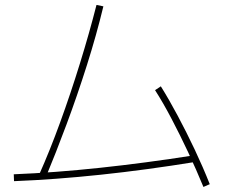

<svg xmlns="http://www.w3.org/2000/svg" viewBox="-20 -770 920 776"><path d="M137.8 -63.3Q181.1 -160 223.3 -276.1Q265.6 -392.2 303.3 -514.4Q341.1 -636.7 370 -750L397.8 -744.4Q370 -628.9 331.1 -506.1Q292.2 -383.3 248.9 -267.2Q205.6 -151.1 164.4 -52.2ZM35.6 -65.6Q201.1 -72.2 383.3 -91.7Q565.6 -111.1 764.4 -142.2L770 -115.6Q571.1 -83.3 387.8 -63.9Q204.4 -44.4 36.7 -37.8ZM802.2 -14.4Q773.3 -84.4 740.6 -154.4Q707.8 -224.4 673.3 -290Q638.9 -355.6 606.7 -405.6L630 -421.1Q663.3 -367.8 698.3 -302.2Q733.3 -236.7 766.7 -166.1Q800 -95.6 827.8 -25.6Z"/></svg>

Font: Paperlogy 1 Thin
Style: Regular
Weight: 250
Designer: redesigned by Lee Juim, glyphs from Gmarket Sans & Montserrat
Foundry: PT&
Version: Version 1.001